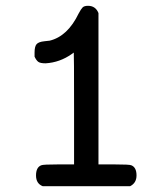

<svg xmlns="http://www.w3.org/2000/svg" viewBox="-20 -642 565 661"><path d="M137 -424Q119 -424 112 -429Q105 -434 99 -447V-461Q99 -482 106 -490Q113 -498 133 -500Q147 -502 151 -502Q213 -517 251 -596Q259 -611 264.5 -616.5Q270 -622 283 -622Q309 -622 319 -597V-76H373Q426 -76 432 -73Q450 -66 450 -38Q450 -12 428 -1H127Q104 -10 104 -38Q104 -66 122 -73Q128 -76 181 -76H235V-269Q235 -461 234 -461Q231 -459 227 -456Q186 -427 137 -424Z"/></svg>

Font: KaTeX_Typewriter
Style: Regular
Weight: 400
Version: Version 1.1; ttfautohint (v1.3)